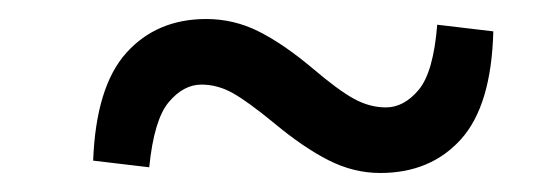

<svg xmlns="http://www.w3.org/2000/svg" viewBox="-20 -446 577 202"><path d="M309 -374Q336 -351 352.5 -342Q369 -333 386 -333Q405 -333 420.5 -351.5Q436 -370 440 -420L499 -413Q497 -335 465 -299.5Q433 -264 380 -264Q352 -264 325.5 -277.5Q299 -291 269 -316Q241 -339 225 -348Q209 -357 192 -357Q173 -357 157.5 -338.5Q142 -320 137 -270L78 -277Q81 -355 113 -390.5Q145 -426 197 -426Q226 -426 252 -413Q278 -400 309 -374Z"/></svg>

Font: Source Serif Pro SemiBold
Style: Italic
Weight: 600
Italic angle: -12°
Designer: Frank Grießhammer
Foundry: Adobe Systems Incorporated
Version: Version 3.001;hotconv 1.0.111;makeotfexe 2.5.65597